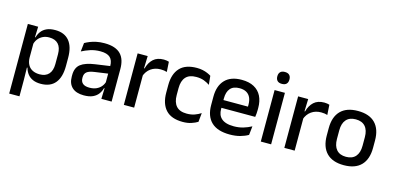

<svg xmlns="http://www.w3.org/2000/svg" viewBox="-75 -1132 3608 1761"><g transform="rotate(15 1729.0 -251.0)"><path d="M316.5 11Q273 11 241.8 -2.8Q210.5 -16.5 191 -41.8Q171.5 -67 162.5 -100.5H130L157.5 -193Q159 -152 175 -124.8Q191 -97.5 219.2 -84Q247.5 -70.5 284.5 -70.5Q341 -70.5 371 -103.2Q401 -136 401 -199.5V-293Q401 -355.5 371.2 -388Q341.5 -420.5 284.5 -420.5Q250.5 -420.5 224 -407.5Q197.5 -394.5 180.2 -372.2Q163 -350 156 -321.5L133 -388.5H161.5Q170 -419.5 188.5 -444.8Q207 -470 239.2 -485Q271.5 -500 320.5 -500Q408 -500 453.8 -445Q499.5 -390 499.5 -284.5V-207Q499.5 -100.5 453.5 -44.8Q407.5 11 316.5 11ZM62 172V-489H160L156 -374.5L157.5 -345.5V-140.5L157 -121.5L159.5 17V172Z M891 0 895 -116 891.5 -131V-285L892 -309.5Q892 -366 863.2 -392.5Q834.5 -419 771 -419Q719.5 -419 675.5 -404.5Q631.5 -390 596 -371L605 -453Q625 -464.5 652 -475.5Q679 -486.5 713 -493.5Q747 -500.5 787.5 -500.5Q843 -500.5 881.5 -487.2Q920 -474 943.5 -449Q967 -424 977.8 -389Q988.5 -354 988.5 -311V0ZM725.5 11Q653 11 614.5 -24.8Q576 -60.5 576 -126.5V-141.5Q576 -211.5 619.2 -245.2Q662.5 -279 755.5 -292L902.5 -313L908 -242L767 -222Q716.5 -215 695 -197.8Q673.5 -180.5 673.5 -147V-140Q673.5 -106.5 694.2 -88.5Q715 -70.5 757.5 -70.5Q796.5 -70.5 824.5 -83.5Q852.5 -96.5 870 -118.2Q887.5 -140 894 -166.5L907.5 -101H889.5Q881.5 -71 863 -45.5Q844.5 -20 811.2 -4.5Q778 11 725.5 11Z M1198.5 -295.5 1177.5 -372H1201.5Q1217 -430 1253.5 -463.2Q1290 -496.5 1353 -496.5Q1368 -496.5 1379.8 -494.2Q1391.5 -492 1401 -489L1407 -393.5Q1395 -397.5 1380 -399.8Q1365 -402 1347.5 -402Q1294 -402 1255 -374.5Q1216 -347 1198.5 -295.5ZM1104.5 0V-489H1200L1195.5 -346.5L1202.5 -339.5V0Z M1665.5 11.5Q1556.5 11.5 1503.8 -46.2Q1451 -104 1451 -209.5V-280Q1451 -386 1504 -443.5Q1557 -501 1665.5 -501Q1695.5 -501 1720.8 -495.5Q1746 -490 1766.5 -481.2Q1787 -472.5 1801.5 -463L1810 -379Q1786 -396 1754.5 -407.8Q1723 -419.5 1681 -419.5Q1614 -419.5 1581.8 -383.2Q1549.5 -347 1549.5 -278V-212Q1549.5 -144.5 1581.8 -108Q1614 -71.5 1681 -71.5Q1723.5 -71.5 1756 -83.2Q1788.5 -95 1814.5 -112L1806 -27Q1783 -12.5 1747.2 -0.5Q1711.5 11.5 1665.5 11.5Z M2112 11.5Q1995 11.5 1936.8 -44.2Q1878.5 -100 1878.5 -205V-285Q1878.5 -388.5 1932.8 -445.2Q1987 -502 2091 -502Q2161.5 -502 2208.5 -476.2Q2255.5 -450.5 2279 -403.5Q2302.5 -356.5 2302.5 -292V-273.5Q2302.5 -256.5 2301 -239Q2299.5 -221.5 2297 -205.5H2207Q2208 -231.5 2208.2 -254.5Q2208.5 -277.5 2208.5 -296.5Q2208.5 -337 2195.5 -365Q2182.5 -393 2156.5 -407.8Q2130.5 -422.5 2091 -422.5Q2032.5 -422.5 2004 -389.2Q1975.5 -356 1975.5 -294.5V-248.5L1976 -237V-193.5Q1976 -166 1984.2 -143.5Q1992.5 -121 2010.8 -104.8Q2029 -88.5 2058 -79.8Q2087 -71 2128.5 -71Q2175.5 -71 2216.8 -83Q2258 -95 2294.5 -115L2285.5 -31.5Q2252.5 -12 2208.8 -0.2Q2165 11.5 2112 11.5ZM1930.5 -205.5V-279H2277V-205.5Z M2405 0V-489H2503V0ZM2454 -561Q2425 -561 2410.8 -575.8Q2396.5 -590.5 2396.5 -616.5V-618.5Q2396.5 -644.5 2410.8 -659.2Q2425 -674 2454 -674Q2483 -674 2497.2 -659.2Q2511.5 -644.5 2511.5 -618.5V-616.5Q2511.5 -590 2497.2 -575.5Q2483 -561 2454 -561Z M2722.5 -295.5 2701.5 -372H2725.5Q2741 -430 2777.5 -463.2Q2814 -496.5 2877 -496.5Q2892 -496.5 2903.8 -494.2Q2915.5 -492 2925 -489L2931 -393.5Q2919 -397.5 2904 -399.8Q2889 -402 2871.5 -402Q2818 -402 2779 -374.5Q2740 -347 2722.5 -295.5ZM2628.5 0V-489H2724L2719.5 -346.5L2726.5 -339.5V0Z M3195 12.5Q3087 12.5 3031 -45Q2975 -102.5 2975 -210.5V-280Q2975 -387.5 3031 -444.8Q3087 -502 3195 -502Q3303 -502 3358.8 -444.8Q3414.5 -387.5 3414.5 -280V-210.5Q3414.5 -102.5 3358.8 -45Q3303 12.5 3195 12.5ZM3195 -67Q3254.5 -67 3285.5 -102.5Q3316.5 -138 3316.5 -204.5V-286Q3316.5 -352 3285.5 -387.2Q3254.5 -422.5 3195 -422.5Q3135.5 -422.5 3104.5 -387.2Q3073.5 -352 3073.5 -286V-204.5Q3073.5 -138 3104.5 -102.5Q3135.5 -67 3195 -67Z"/></g></svg>

Font: Anek Gurmukhi Medium
Style: Regular
Weight: 500
Designer: Sarang Kulkarni (Gurmukhi), Yesha Goshar (Latin)
Foundry: Ek Type
Version: Version 1.003